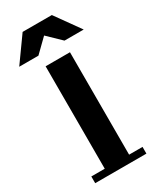

<svg xmlns="http://www.w3.org/2000/svg" viewBox="-274 -996 876 1065"><g transform="rotate(-30 164.5 -464.0)"><path d="M328 -43V0H0V-43H86V-699H242V-43ZM81 -770H-42L71 -928H258L371 -770H248L164 -851Z"/></g></svg>

Font: Montserrat Subrayada
Style: Bold
Weight: 700
Version: Version 2.001